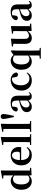

<svg xmlns="http://www.w3.org/2000/svg" viewBox="2008 -2868 1120 5175"><g transform="rotate(-90 2567.5 -281.0)"><path d="M268.5 16.2Q204 16.2 151.9 -17.7Q99.7 -51.5 69.6 -114.2Q39.6 -176.8 39.6 -263.1Q39.6 -352.4 72.9 -417.2Q106.2 -482 161.4 -517Q216.7 -551.9 282.5 -551.9Q332.9 -551.9 373.4 -528.1Q413.8 -504.4 447.8 -453.6H457.1L440.3 -436.8Q412.9 -465.9 386.3 -478.3Q359.7 -490.8 331.9 -490.8Q291.2 -490.8 257.5 -469.9Q223.9 -449.1 203.6 -400.1Q183.4 -351.2 183.4 -267.7Q183.4 -188.6 202.1 -139.8Q220.9 -91.1 253.4 -68.9Q285.9 -46.7 326.3 -46.7Q357.5 -46.7 384.5 -59.4Q411.5 -72.1 437.8 -100.9L456.6 -80.8H446.1Q412.8 -34.5 368 -9.1Q323.1 16.2 268.5 16.2ZM432 11.2 422.7 -81.1V-83.3V-457.2L427.4 -468.4V-747.1L342.4 -753.3V-780.3L545.9 -819L560.2 -810L557.2 -652.7V-34.7L631.1 -29.9V0Z M974.2 16.2Q893.8 16.2 831.2 -16.5Q768.6 -49.1 733.1 -113Q697.6 -176.9 697.6 -268.8Q697.6 -358.8 735.6 -422.2Q773.5 -485.7 835.2 -518.8Q896.9 -551.9 967.4 -551.9Q1041.1 -551.9 1091.5 -522.5Q1141.8 -493.1 1167.6 -443.2Q1193.4 -393.3 1193.4 -330.9Q1193.4 -296.1 1186.7 -270.2H756.1V-304.6H1011.4Q1043.5 -304.6 1054.9 -322.2Q1066.3 -339.8 1066.3 -380.4Q1066.3 -446.3 1038.2 -482.2Q1010.1 -518 962.1 -518Q928.7 -518 900.6 -492.9Q872.6 -467.8 856.1 -416Q839.7 -364.1 839.7 -282.7Q839.7 -200.5 862.9 -148.2Q886 -95.8 926.8 -71.7Q967.5 -47.5 1019.4 -47.5Q1072.4 -47.5 1108.9 -67.7Q1145.3 -87.9 1172.2 -123.2L1190.1 -109.9Q1158.6 -49.8 1103.7 -16.8Q1048.7 16.2 974.2 16.2Z M1246.5 0V-29.9L1358.2 -40.2H1421L1537.6 -29.9V0ZM1322.1 0Q1323.1 -35.1 1323.6 -75.2Q1324.1 -115.3 1324.6 -156.4Q1325.1 -197.6 1325.1 -234.8V-747.8L1247 -753.3V-780.3L1448.6 -819L1463.6 -810L1459.8 -650.9V-234.8Q1459.8 -197.6 1460.3 -156.4Q1460.8 -115.3 1461.7 -75.2Q1462.6 -35.1 1463.6 0Z M1601.5 0V-29.9L1713.2 -40.2H1776L1892.6 -29.9V0ZM1677.1 0Q1678.1 -35.1 1678.6 -75.2Q1679.1 -115.3 1679.6 -156.4Q1680.1 -197.6 1680.1 -234.8V-747.8L1602 -753.3V-780.3L1803.6 -819L1818.6 -810L1814.8 -650.9V-234.8Q1814.8 -197.6 1815.3 -156.4Q1815.8 -115.3 1816.7 -75.2Q1817.6 -35.1 1818.6 0Z M2015 -820.9Q2046.6 -820.9 2064.3 -802.5Q2081.9 -784 2081.9 -745.9Q2081.9 -723.5 2077.2 -695.1Q2072.6 -666.6 2066.9 -638.6Q2061.2 -610.5 2057.7 -587.6L2030.7 -465.8H1999.8L1973.8 -587.6Q1970.3 -610.5 1963.9 -638.9Q1957.5 -667.3 1952.8 -695.8Q1948.1 -724.2 1948.1 -745.9Q1948.1 -784 1965.7 -802.5Q1983.4 -820.9 2015 -820.9Z M2275.6 16.2Q2213.2 16.2 2172.8 -19.4Q2132.3 -54.9 2132.3 -117.6Q2132.3 -161.2 2151 -193.6Q2169.7 -226.1 2214.1 -251.5Q2258.6 -277 2334.4 -297.9Q2373.8 -309.4 2423.4 -322Q2473 -334.6 2513 -344.4V-318.9Q2473 -308.9 2433 -297.6Q2392.9 -286.4 2366.1 -276.7Q2312.3 -254.9 2285.1 -220.6Q2257.8 -186.4 2257.8 -135.9Q2257.8 -90.4 2280.1 -67.9Q2302.3 -45.3 2339 -45.3Q2355.3 -45.3 2373.7 -52.6Q2392.1 -59.9 2416.4 -79.7Q2440.8 -99.4 2474.3 -135.5L2489.8 -82.4H2454.7Q2425.6 -50.6 2400.2 -28.7Q2374.7 -6.8 2345.4 4.7Q2316 16.2 2275.6 16.2ZM2555.1 15.2Q2503.6 15.2 2476.9 -14.2Q2450.2 -43.6 2443.9 -94V-96.5V-381.4Q2443.9 -434.7 2433.8 -464.5Q2423.7 -494.3 2400.6 -506.3Q2377.5 -518.3 2339 -518.3Q2313.4 -518.3 2286.3 -512.2Q2259.2 -506.1 2222.8 -491.2L2285.1 -516.3L2274.9 -439.2Q2272.3 -395.9 2253.6 -378Q2234.8 -360.2 2209.3 -360.2Q2160.1 -360.2 2148.2 -406.5Q2157.9 -473.5 2218.4 -512.7Q2278.9 -551.9 2384.1 -551.9Q2484.4 -551.9 2529.7 -505.9Q2575.1 -459.8 2575.1 -356.2V-94.8Q2575.1 -60.3 2583.8 -47Q2592.6 -33.8 2608.7 -33.8Q2620.3 -33.8 2630.3 -40.9Q2640.3 -48.1 2653.7 -67.2L2670.9 -53.4Q2653 -17.5 2625.2 -1.1Q2597.4 15.2 2555.1 15.2Z M2982.1 16.2Q2907.1 16.2 2846.2 -16Q2785.3 -48.3 2749.4 -109.8Q2713.6 -171.4 2713.6 -259.7Q2713.6 -354.7 2753.5 -419.9Q2793.4 -485 2859.1 -518.5Q2924.9 -551.9 3003 -551.9Q3054.5 -551.9 3096.8 -532.5Q3139.2 -513.2 3166.8 -479.5Q3194.4 -445.8 3202 -402.4Q3188.4 -355.6 3143.4 -355.6Q3115.9 -355.6 3096.1 -373.6Q3076.4 -391.6 3073.6 -436.8L3055.8 -530.1L3123.7 -486.3Q3094.8 -503.2 3070.1 -510.6Q3045.4 -518 3018.6 -518Q2972.2 -518 2935.2 -489.4Q2898.1 -460.7 2876.9 -407.1Q2855.7 -353.5 2855.7 -277.6Q2855.7 -168.4 2906 -108Q2956.4 -47.5 3039.2 -47.5Q3083.5 -47.5 3119.8 -66.7Q3156.2 -85.9 3183.9 -121.4L3201.8 -108.4Q3166.1 -45.4 3114.3 -14.6Q3062.5 16.2 2982.1 16.2Z M3573.9 259.3V230.8L3680.2 220.1H3759.1L3863.5 230.8V259.3ZM3496.4 16.2Q3432.6 16.2 3382.4 -17.2Q3332.2 -50.5 3302.9 -112.7Q3273.6 -174.8 3273.6 -261.6Q3273.6 -351.7 3306.1 -416.5Q3338.7 -481.3 3395.1 -516.6Q3451.5 -551.9 3520.6 -551.9Q3568.1 -551.9 3611.5 -528.4Q3654.9 -504.8 3686 -455.5L3691.8 -452.6L3675.7 -436.8Q3647.2 -465.9 3619.6 -478.3Q3592 -490.8 3562 -490.8Q3520.5 -490.8 3487.7 -467.9Q3454.9 -445.1 3436.2 -395.5Q3417.4 -345.8 3417.4 -263.8Q3417.4 -185.1 3436.1 -137.4Q3454.9 -89.6 3487.4 -68.2Q3519.9 -46.7 3561.1 -46.7Q3593.7 -46.7 3619.9 -59Q3646.2 -71.4 3674 -100.1L3687.6 -84H3680.4Q3644.1 -32.7 3597.4 -8.3Q3550.7 16.2 3496.4 16.2ZM3656.7 259.3Q3658.7 201.1 3659.6 142.3Q3660.4 83.4 3660.4 25V-68.1L3657 -80.5V-463.1V-465.8L3779.6 -548.8L3795.4 -540.7L3791.4 -388.8V25Q3791.4 83.4 3792.4 142.3Q3793.4 201.1 3795.4 259.3Z M4127.7 16.2Q4054.1 16.2 4012.2 -29.3Q3970.3 -74.7 3971.3 -187.9L3974 -497.7L4004 -475.4L3900.4 -493.5V-520.2L4100 -545.4L4112.2 -534.8L4106.7 -388.7V-177.8Q4106.7 -111 4129.7 -85.3Q4152.7 -59.5 4193.8 -59.5Q4236.7 -59.5 4274.5 -85.8Q4312.3 -112.1 4341.6 -153.8L4375.2 -103H4328Q4290.4 -51 4240.8 -17.4Q4191.2 16.2 4127.7 16.2ZM4319.6 12.4 4314.4 -109.4V-111.9L4317.6 -481.6L4245.7 -493.2V-516.6L4442.9 -545.4L4453.6 -534.8L4449.6 -388.7V-35L4517.6 -28.5V0.7Z M4736.6 16.2Q4674.2 16.2 4633.8 -19.4Q4593.3 -54.9 4593.3 -117.6Q4593.3 -161.2 4612 -193.6Q4630.7 -226.1 4675.1 -251.5Q4719.6 -277 4795.4 -297.9Q4834.8 -309.4 4884.4 -322Q4934 -334.6 4974 -344.4V-318.9Q4934 -308.9 4894 -297.6Q4853.9 -286.4 4827.1 -276.7Q4773.3 -254.9 4746.1 -220.6Q4718.8 -186.4 4718.8 -135.9Q4718.8 -90.4 4741.1 -67.9Q4763.3 -45.3 4800 -45.3Q4816.3 -45.3 4834.7 -52.6Q4853.1 -59.9 4877.4 -79.7Q4901.8 -99.4 4935.3 -135.5L4950.8 -82.4H4915.7Q4886.6 -50.6 4861.2 -28.7Q4835.7 -6.8 4806.4 4.7Q4777 16.2 4736.6 16.2ZM5016.1 15.2Q4964.6 15.2 4937.9 -14.2Q4911.2 -43.6 4904.9 -94V-96.5V-381.4Q4904.9 -434.7 4894.8 -464.5Q4884.7 -494.3 4861.6 -506.3Q4838.5 -518.3 4800 -518.3Q4774.4 -518.3 4747.3 -512.2Q4720.2 -506.1 4683.8 -491.2L4746.1 -516.3L4735.9 -439.2Q4733.3 -395.9 4714.6 -378Q4695.8 -360.2 4670.3 -360.2Q4621.1 -360.2 4609.2 -406.5Q4618.9 -473.5 4679.4 -512.7Q4739.9 -551.9 4845.1 -551.9Q4945.4 -551.9 4990.7 -505.9Q5036.1 -459.8 5036.1 -356.2V-94.8Q5036.1 -60.3 5044.8 -47Q5053.6 -33.8 5069.7 -33.8Q5081.3 -33.8 5091.3 -40.9Q5101.3 -48.1 5114.7 -67.2L5131.9 -53.4Q5114 -17.5 5086.2 -1.1Q5058.4 15.2 5016.1 15.2Z"/></g></svg>

Font: Noto Serif SC
Style: Regular
Weight: 200
Designer: Ryoko NISHIZUKA 西塚涼子 (kana & ideographs); Frank Grießhammer (Latin, Greek & Cyrillic); Wenlong ZHANG 张文龙 (bopomofo); San
Foundry: Adobe
Version: Version 2.001;hotconv 1.1.0;makeotfexe 2.6.0